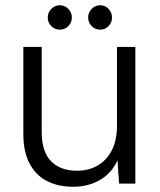

<svg xmlns="http://www.w3.org/2000/svg" viewBox="-20 -700 609 732"><path d="M259 12Q202 12 159.5 -9.5Q117 -31 93 -76Q69 -121 69 -189V-521H139V-197Q139 -122 174.5 -85.5Q210 -49 274 -49Q317 -49 351.5 -68.5Q386 -88 406 -126.5Q426 -165 426 -222V-521H496V0H434L428 -89Q406 -40 361.5 -14Q317 12 259 12ZM208 -587Q189 -587 175.5 -600.5Q162 -614 162 -634Q162 -652 175.5 -666Q189 -680 208 -680Q227 -680 240.5 -666Q254 -652 254 -633Q254 -614 240.5 -600.5Q227 -587 208 -587ZM362 -587Q343 -587 329.5 -600.5Q316 -614 316 -634Q316 -652 329.5 -666Q343 -680 362 -680Q381 -680 394 -666Q407 -652 407 -633Q407 -614 394 -600.5Q381 -587 362 -587Z"/></svg>

Font: DM Sans 10pt Light
Style: Regular
Weight: 300
Version: Version 4.004;gftools[0.9.30]